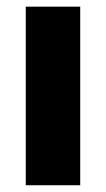

<svg xmlns="http://www.w3.org/2000/svg" viewBox="-20 -548 313 568"><path d="M217.3 -528.3V0H56.2V-528.3Z"/></svg>

Font: Roboto Condensed Black
Style: Regular
Weight: 900
Designer: Christian Robertson
Foundry: Google
Version: Version 3.008; 2023